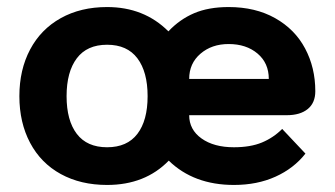

<svg xmlns="http://www.w3.org/2000/svg" viewBox="-20 -515 950 545"><path d="M35 -242Q35 -317 65.5 -374.5Q96 -432 152.5 -463.5Q209 -495 284 -495Q389 -495 458 -426Q490 -460 531 -477.5Q572 -495 629 -495Q705 -495 761 -463.5Q817 -432 846 -377.5Q875 -323 875 -256Q875 -223 853.5 -205.5Q832 -188 794 -188H517Q517 -147 552 -122Q587 -97 644 -97Q691 -97 723.5 -110.5Q756 -124 781 -149L847 -79Q814 -37 762 -13.5Q710 10 644 10Q530 10 459 -59Q392 10 284 10Q209 10 152.5 -21Q96 -52 65.5 -109.5Q35 -167 35 -242ZM743 -291Q743 -336 711 -363Q679 -390 629 -390Q581 -390 549 -362.5Q517 -335 517 -291ZM399 -242Q399 -311 370 -349.5Q341 -388 284 -388Q227 -388 198 -349.5Q169 -311 169 -242Q169 -173 198 -135Q227 -97 284 -97Q341 -97 370 -135Q399 -173 399 -242Z"/></svg>

Font: Niramit
Style: Bold
Weight: 700
Designer: Katatrad Aksorn Co.,Ltd.
Foundry: Cadson Demak Co.,Ltd.
Version: Version 1.001; ttfautohint (v1.6)